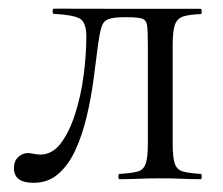

<svg xmlns="http://www.w3.org/2000/svg" viewBox="-20 -406 506 435"><path d="M55.8 8.2Q11.6 8.2 11.6 -25Q11.6 -41.2 21.3 -50.2Q31 -59.2 43 -59.2Q49.2 -59.2 56.6 -57.5Q64 -55.8 71.2 -55.8Q98.8 -55.8 118.2 -81.9Q137.6 -108 150.6 -149Q163.6 -190 169.6 -236.2Q175.6 -282.4 175.6 -323.4Q175.6 -355 161.2 -363.6Q146.8 -372.2 102.2 -374.6Q99.2 -374.6 99.2 -380.5Q99.2 -386.4 102.2 -386.4Q111 -386.4 134.3 -386.3Q157.6 -386.2 185.4 -386.2Q213.2 -386.2 235.3 -386.1Q257.4 -386 263.2 -386H434.8Q437 -386 437 -380Q437 -374 434.8 -374Q409.4 -373.2 395.5 -368.8Q381.6 -364.4 376.4 -350.2Q371.2 -336 371.2 -303V-81Q371.2 -49.6 376 -35.4Q380.8 -21.2 394.7 -17.4Q408.6 -13.6 434.8 -12Q437 -12 437 -6Q437 0 434.8 0Q415.4 0 392.3 -1Q369.2 -2 344.6 -2Q319 -2 294.4 -1Q269.8 0 251.2 0Q248.2 0 248.2 -6Q248.2 -12 251.2 -12Q278.4 -13.6 291.9 -17.4Q305.4 -21.2 310.2 -35.4Q315 -49.6 315 -81V-305Q315 -336 313.2 -348.5Q311.4 -361 301.3 -364Q291.2 -367 267.4 -367H261Q237.2 -367 225.7 -362.6Q214.2 -358.2 210.1 -345.3Q206 -332.4 202.2 -305.6Q197.6 -268.2 191.8 -225Q186 -181.8 176.1 -140.7Q166.2 -99.6 150.9 -66.1Q135.6 -32.6 112.3 -12.2Q89 8.2 55.8 8.2Z"/></svg>

Font: Cormorant Light
Style: Regular
Weight: 300
Designer: Christian Thalmann (Catharsis Fonts)
Foundry: Catharsis Fonts
Version: Version 4.000